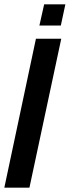

<svg xmlns="http://www.w3.org/2000/svg" viewBox="-33 -867 322 887"><path d="M-13 0 133 -688H250L103 0ZM149 -749 171 -847H269L248 -749Z"/></svg>

Font: Saira UltraCondensed ExtraBold
Style: Italic
Weight: 800
Width: 1
Italic angle: -12°
Designer: Hector Gatti with collaboration of the Omnibus-Type team
Foundry: Omnibus-Type
Version: Version 1.101